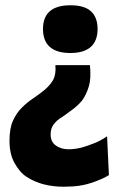

<svg xmlns="http://www.w3.org/2000/svg" viewBox="-20 -560 439 728"><path d="M321 -313Q326 -263 317 -233Q307 -200 292 -180Q276 -160 254 -144Q252 -143 237.5 -132Q223 -121 215 -116Q196 -105 184 -89Q172 -74 172 -50Q172 -22 192 -8Q212 6 240 6Q262 6 288 0Q307 -5 340 -18Q360 -26 386 -43L393 104Q370 118 339 129Q309 140 282 144Q255 148 221 148Q182 148 146 139Q111 130 80 110Q54 93 34 56Q16 23 16 -27Q16 -73 29 -102Q42 -131 63 -152Q83 -172 107 -188Q131 -204 150 -220Q171 -238 182 -258Q193 -279 190 -313ZM247 -540Q299 -540 324 -518Q350 -495 350 -450Q350 -405 324 -382Q298 -359 247 -359Q195 -359 169 -382Q143 -405 143 -450Q143 -540 247 -540Z"/></svg>

Font: Bricolage Grotesque 36pt ExtraBold
Style: Regular
Weight: 800
Designer: Mathieu Triay
Foundry: Atelier Triay
Version: Version 1.000;gftools[0.9.30]